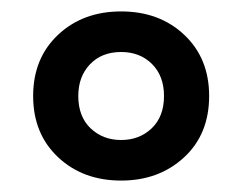

<svg xmlns="http://www.w3.org/2000/svg" viewBox="-20 -744 424 336"><path d="M192 -428Q125 -428 81.5 -469Q38 -510 38 -576Q38 -642 81.5 -683Q125 -724 192 -724Q259 -724 302.5 -683Q346 -642 346 -576Q346 -509 302 -468.5Q258 -428 192 -428ZM192 -499Q224 -499 245.5 -519.5Q267 -540 267 -576Q267 -611 246 -632Q225 -653 192 -653Q158 -653 137.5 -631.5Q117 -610 117 -576Q117 -540 138.5 -519.5Q160 -499 192 -499Z"/></svg>

Font: Noto Sans Kannada Condensed SemiBold
Style: Regular
Weight: 600
Width: 3
Designer: Jelle Bosma - Monotype Design Team
Foundry: Monotype Imaging Inc.
Version: Version 2.005; ttfautohint (v1.8.4.7-5d5b)